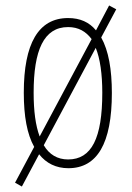

<svg xmlns="http://www.w3.org/2000/svg" viewBox="-20 -605 481 702"><path d="M389 -265C389 -351 377 -420 350 -468L405 -571L379 -585L331 -494C306 -524 273 -539 229 -539C120 -539 67 -445 67 -266C67 -180 79 -114 105 -68L35 63L60 77L123 -41C149 -8 185 10 230 10C335 10 389 -80 389 -265ZM103 -266C103 -421 140 -506 229 -506C267 -506 294 -490 315 -462L125 -106C110 -146 103 -199 103 -266ZM354 -266C354 -100 315 -22 229 -22C190 -22 160 -40 140 -74L330 -430C346 -391 354 -334 354 -266Z"/></svg>

Font: Noto Sans Bengali ExtraCondensed ExtraLight
Style: Regular
Weight: 200
Width: 2
Designer: Joana Ranito - Universal Thirst; Jelle Bosma - Monotype Design Team
Foundry: Universal Thirst ehf.
Version: Version 3.000